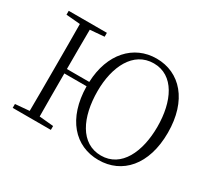

<svg xmlns="http://www.w3.org/2000/svg" viewBox="-145 -985 1355 1242"><g transform="rotate(30 532.0 -363.5)"><path d="M703 -18C550 -18 476 -174 476 -369C476 -550 550 -706 703 -706C854 -706 927 -550 927 -362C927 -174 854 -18 703 -18ZM703 15C879 15 1005 -122 1005 -362C1005 -603 878 -742 703 -742C532 -742 408 -607 400 -393H233C233 -493 233 -592 234 -687L340 -696V-725H55V-696L160 -687C161 -590 161 -490 161 -390V-335C161 -235 161 -136 160 -38L55 -29V0H340V-29L234 -39C233 -135 233 -234 233 -360H399C402 -121 528 15 703 15Z"/></g></svg>

Font: Noto Serif SC Light
Style: Regular
Weight: 300
Designer: Ryoko NISHIZUKA 西塚涼子 (kana & ideographs); Frank Grießhammer (Latin, Greek & Cyrillic); Wenlong ZHANG 张文龙 (bopomofo); San
Foundry: Adobe
Version: Version 2.001;hotconv 1.1.0;makeotfexe 2.6.0